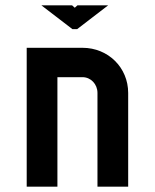

<svg xmlns="http://www.w3.org/2000/svg" viewBox="-20 -699 580 719"><path d="M80 0H195V-410H289C320 -410 345 -384 345 -351V0H460V-351C460 -446 385 -520 289 -520H80ZM135 -679 251 -590H269L385 -679H270L260 -670L250 -679Z"/></svg>

Font: Grotesk 03
Style: Bold
Weight: 500
Designer: Frank Adebiaye, contributions by Jérémy Landes, Ariel Martín Pérez
Foundry: Velvetyne Type Foundry
Version: Version 3.000;Glyphs 3.1.2 (3150)